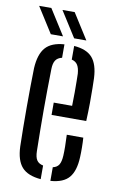

<svg xmlns="http://www.w3.org/2000/svg" viewBox="-87 -804 531 859"><g transform="rotate(10 179.0 -375.0)"><path d="M45.5 -121.5Q44.5 -159 44 -204.8Q43.5 -250.5 43.5 -298.8Q43.5 -347 44 -393Q44.5 -439 45.5 -477.5Q49 -541 75.8 -571.5Q102.5 -602 161 -606V-545Q141 -540.5 132 -526.8Q123 -513 122.5 -487.5Q121.5 -436.5 121 -390.8Q120.5 -345 120.5 -301.2Q120.5 -257.5 121 -211.8Q121.5 -166 122.5 -114.5Q123 -86.5 132 -73Q141 -59.5 161 -55.5V6.5Q101.5 1.5 74.8 -28.5Q48 -58.5 45.5 -121.5ZM205 6.5V-55.5Q224 -59.5 232.5 -73.2Q241 -87 242.5 -114.5Q243.5 -132.5 243.2 -156.2Q243 -180 241.5 -209.5H316.5Q318 -189 318.2 -165Q318.5 -141 317.5 -121.5Q315 -58.5 289.2 -28Q263.5 2.5 205 6.5ZM159 -285V-341H242.5Q243.5 -374 243.5 -403Q243.5 -432 243.2 -453.8Q243 -475.5 242.5 -487.5Q240.5 -512.5 232 -526.2Q223.5 -540 205 -544.5V-606.5Q262.5 -602 288.5 -572.2Q314.5 -542.5 317.5 -480Q318 -465 318.5 -435.5Q319 -406 318.8 -367Q318.5 -328 316.5 -285ZM93 -640 19.5 -756H75L148.5 -640ZM199 -640 125.5 -756H181L254.5 -640Z"/></g></svg>

Font: Big Shoulders Stencil Display Thin Medium
Style: Regular
Weight: 500
Version: Version 2.001